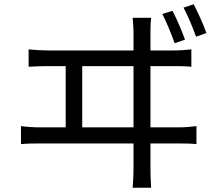

<svg xmlns="http://www.w3.org/2000/svg" viewBox="-20 -848 1040 906"><path d="M954 -692C940 -733 913 -791 894 -828L846 -812C866 -775 889 -720 905 -675ZM853 -661C839 -701 813 -761 794 -797L746 -782C766 -744 789 -686 804 -644ZM368 -247V-536H610V-247ZM690 -247V-536H799C819 -536 856 -536 883 -533V-615C857 -612 830 -610 799 -610H690V-694C690 -706 690 -732 693 -764H606C609 -731 610 -708 610 -694V-610H204C176 -610 145 -612 115 -615V-533C146 -535 176 -536 204 -536H290V-247H167C140 -247 109 -249 79 -253V-168C111 -171 140 -171 167 -171H610V-55C610 -45 610 -11 606 38H693C690 -11 690 -47 690 -57V-171H824C844 -171 880 -171 907 -168V-253C882 -250 855 -247 824 -247Z"/></svg>

Font: Noto Sans Mono CJK SC Regular
Style: Regular
Weight: 400
Designer: Ryoko NISHIZUKA (kana & ideographs); Paul D. Hunt (Latin, Greek & Cyrillic); Wenlong ZHANG (bopomofo); Sandoll Communica
Foundry: Adobe Systems Incorporated
Version: Version 1.005;PS 1.005;hotconv 1.0.96;makeotf.lib2.5.65012